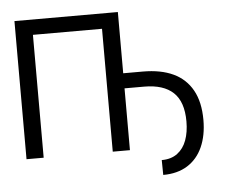

<svg xmlns="http://www.w3.org/2000/svg" viewBox="-57 -772 1155 979"><g transform="rotate(-5 521.0 -283.0)"><path d="M581.1 0H493.2V-628.9H139.6V0H51.8V-707H581.1ZM580.1 -393.6H681.6Q773.4 -393.6 836.9 -363.8Q900.4 -334 934.1 -273.4Q967.8 -212.9 967.8 -121.1Q967.8 -42 941.4 17.1Q915 76.2 863.8 108.4Q812.5 140.6 739.3 140.6L738.3 64.5Q787.1 64.5 818.8 40.5Q850.6 16.6 865.7 -24.9Q880.9 -66.4 880.9 -121.1Q880.9 -221.7 830.6 -269Q780.3 -316.4 681.6 -316.4H580.1Z"/></g></svg>

Font: Pretendard GOV Variable
Style: Regular
Weight: 400
Designer: Base glyphs from Inter by Rasmus Andersson; Hangul glyphs from Noto Sans CJK(Source Han Sans) by Jang Soo-young and Kang
Foundry: Kil Hyung-jin
Version: Version 1.307;Glyphs 3.2 (3192)